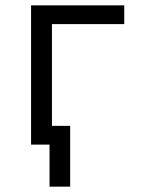

<svg xmlns="http://www.w3.org/2000/svg" viewBox="-20 -540 540 717"><path d="M165 157V0H96V-520H444V-450H174V-70H242V157Z"/></svg>

Font: Iosevka MaddieWtf
Style: Regular
Weight: 400
Monospace: yes
Designer: Belleve Invis
Foundry: Belleve Invis
Version: Version 31.3.0; ttfautohint (v1.8.3)